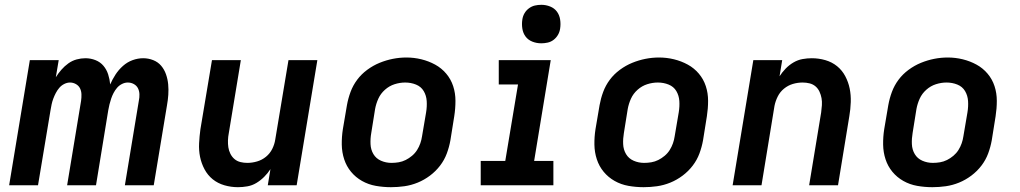

<svg xmlns="http://www.w3.org/2000/svg" viewBox="-20 -770 4240 798"><path d="M18 0 104 -520H224L212 -449Q222 -465 235 -480Q248 -495 264 -506.5Q280 -518 298.5 -523Q317 -528 335 -528Q357 -528 377 -520Q397 -512 410 -496.5Q423 -481 429.5 -461Q436 -441 438 -419Q447 -440 460 -460Q473 -480 491 -496Q509 -512 531 -520Q553 -528 575 -528Q597 -528 617 -520Q637 -512 650 -496.5Q663 -481 670 -461Q677 -441 679 -419.5Q681 -398 679.5 -376Q678 -354 674 -332L619 0H499L557 -351Q560 -365 559.5 -378.5Q559 -392 553.5 -403Q548 -414 536.5 -420.5Q525 -427 511 -427Q499 -427 487 -421Q475 -415 466.5 -405Q458 -395 452 -383.5Q446 -372 442 -360Q438 -348 435 -336Q432 -324 430 -312L379 0H259L317 -351Q319 -365 318.5 -378.5Q318 -392 312.5 -403Q307 -414 295.5 -420.5Q284 -427 271 -427Q259 -427 247 -421Q235 -415 226.5 -405Q218 -395 212 -383.5Q206 -372 201.5 -360Q197 -348 194.5 -336Q192 -324 190 -312L138 0Z M969 8Q940 8 912.5 0Q885 -8 864 -25Q843 -42 830 -66.5Q817 -91 811.5 -118Q806 -145 807.5 -174.5Q809 -204 813 -233L861 -520H981L931 -217Q928 -202 927.5 -187Q927 -172 929 -158Q931 -144 937.5 -131Q944 -118 954.5 -109Q965 -100 979 -96.5Q993 -93 1008 -93Q1028 -93 1048.5 -99Q1069 -105 1085.5 -118.5Q1102 -132 1111.5 -151Q1121 -170 1124 -190L1179 -520H1299L1213 0H1093L1104 -67Q1093 -50 1078 -35Q1063 -20 1045.5 -9.5Q1028 1 1008 4.5Q988 8 969 8Z M1605 8Q1573 8 1542 2.5Q1511 -3 1484.5 -18Q1458 -33 1439 -56Q1420 -79 1410.5 -108Q1401 -137 1400.5 -169Q1400 -201 1405 -233L1422 -333Q1427 -361 1437 -388Q1447 -415 1464.5 -438.5Q1482 -462 1506.5 -480Q1531 -498 1558 -509Q1585 -520 1613 -525.5Q1641 -531 1669 -531Q1701 -531 1731.5 -523.5Q1762 -516 1788.5 -501.5Q1815 -487 1834.5 -464Q1854 -441 1863.5 -412Q1873 -383 1873 -351Q1873 -319 1868 -287L1852 -187Q1847 -159 1837 -132Q1827 -105 1809 -81.5Q1791 -58 1767 -40Q1743 -22 1716 -11Q1689 0 1661 4Q1633 8 1605 8ZM1607 -93Q1622 -93 1637 -95.5Q1652 -98 1666 -105Q1680 -112 1692.5 -122.5Q1705 -133 1713.5 -146.5Q1722 -160 1727 -174.5Q1732 -189 1734 -203L1751 -303Q1755 -327 1753.5 -350Q1752 -373 1741 -391.5Q1730 -410 1709 -418.5Q1688 -427 1664 -427Q1642 -427 1620 -420Q1598 -413 1580 -397Q1562 -381 1552.5 -360Q1543 -339 1539 -317L1523 -217Q1519 -194 1520 -171Q1521 -148 1532 -129.5Q1543 -111 1563.5 -102Q1584 -93 1607 -93Z M1978 0V-101H2080L2133 -419H2053V-520H2269L2200 -101H2280V0ZM2230 -590Q2210 -590 2192.5 -597Q2175 -604 2164.5 -618Q2154 -632 2151 -651Q2148 -670 2151 -689Q2153 -703 2160 -715Q2167 -727 2178.5 -735.5Q2190 -744 2203 -747Q2216 -750 2230 -750Q2249 -750 2266.5 -743Q2284 -736 2294.5 -722Q2305 -708 2308 -689Q2311 -670 2308 -651Q2306 -637 2299 -625Q2292 -613 2281 -604.5Q2270 -596 2256.5 -593Q2243 -590 2230 -590Z M2655 8Q2623 8 2592 2.5Q2561 -3 2534.5 -18Q2508 -33 2489 -56Q2470 -79 2460.5 -108Q2451 -137 2450.5 -169Q2450 -201 2455 -233L2472 -333Q2477 -361 2487 -388Q2497 -415 2514.5 -438.5Q2532 -462 2556.5 -480Q2581 -498 2608 -509Q2635 -520 2663 -525.5Q2691 -531 2719 -531Q2751 -531 2781.5 -523.5Q2812 -516 2838.5 -501.5Q2865 -487 2884.5 -464Q2904 -441 2913.5 -412Q2923 -383 2923 -351Q2923 -319 2918 -287L2902 -187Q2897 -159 2887 -132Q2877 -105 2859 -81.5Q2841 -58 2817 -40Q2793 -22 2766 -11Q2739 0 2711 4Q2683 8 2655 8ZM2657 -93Q2672 -93 2687 -95.5Q2702 -98 2716 -105Q2730 -112 2742.5 -122.5Q2755 -133 2763.5 -146.5Q2772 -160 2777 -174.5Q2782 -189 2784 -203L2801 -303Q2805 -327 2803.5 -350Q2802 -373 2791 -391.5Q2780 -410 2759 -418.5Q2738 -427 2714 -427Q2692 -427 2670 -420Q2648 -413 2630 -397Q2612 -381 2602.5 -360Q2593 -339 2589 -317L2573 -217Q2569 -194 2570 -171Q2571 -148 2582 -129.5Q2593 -111 2613.5 -102Q2634 -93 2657 -93Z M3025 0 3111 -520H3231L3220 -453Q3231 -470 3245.5 -485Q3260 -500 3278 -510.5Q3296 -521 3315.5 -524.5Q3335 -528 3354 -528Q3383 -528 3410.5 -520Q3438 -512 3459 -495Q3480 -478 3493 -453.5Q3506 -429 3511.5 -402Q3517 -375 3516 -345.5Q3515 -316 3510 -287L3463 0H3343L3393 -303Q3395 -318 3396 -333Q3397 -348 3394.5 -362Q3392 -376 3386 -389Q3380 -402 3369.5 -411Q3359 -420 3345 -423.5Q3331 -427 3316 -427Q3295 -427 3275 -421Q3255 -415 3238.5 -401.5Q3222 -388 3212.5 -369Q3203 -350 3199 -330L3145 0Z M3855 8Q3823 8 3792 2.5Q3761 -3 3734.5 -18Q3708 -33 3689 -56Q3670 -79 3660.5 -108Q3651 -137 3650.5 -169Q3650 -201 3655 -233L3672 -333Q3677 -361 3687 -388Q3697 -415 3714.5 -438.5Q3732 -462 3756.5 -480Q3781 -498 3808 -509Q3835 -520 3863 -525.5Q3891 -531 3919 -531Q3951 -531 3981.5 -523.5Q4012 -516 4038.5 -501.5Q4065 -487 4084.5 -464Q4104 -441 4113.5 -412Q4123 -383 4123 -351Q4123 -319 4118 -287L4102 -187Q4097 -159 4087 -132Q4077 -105 4059 -81.5Q4041 -58 4017 -40Q3993 -22 3966 -11Q3939 0 3911 4Q3883 8 3855 8ZM3857 -93Q3872 -93 3887 -95.5Q3902 -98 3916 -105Q3930 -112 3942.5 -122.5Q3955 -133 3963.5 -146.5Q3972 -160 3977 -174.5Q3982 -189 3984 -203L4001 -303Q4005 -327 4003.5 -350Q4002 -373 3991 -391.5Q3980 -410 3959 -418.5Q3938 -427 3914 -427Q3892 -427 3870 -420Q3848 -413 3830 -397Q3812 -381 3802.5 -360Q3793 -339 3789 -317L3773 -217Q3769 -194 3770 -171Q3771 -148 3782 -129.5Q3793 -111 3813.5 -102Q3834 -93 3857 -93Z"/></svg>

Font: Zed Sans Extended
Style: Bold Italic
Weight: 700
Width: 7
Italic angle: -9°
Designer: Belleve Invis
Foundry: Belleve Invis
Version: Version 1.0.0; ttfautohint (v1.8.4)